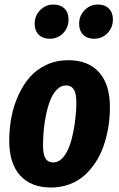

<svg xmlns="http://www.w3.org/2000/svg" viewBox="-20 -815 529 852"><path d="M200.2 -643.1Q169.9 -643.1 151.9 -661.1Q133.8 -679.2 133.8 -709Q133.8 -745.1 158.2 -770Q182.6 -794.9 216.8 -794.9Q248.5 -794.9 266.4 -776.9Q284.2 -758.8 284.2 -729Q284.2 -691.9 260 -667.5Q235.8 -643.1 200.2 -643.1ZM397.9 -643.1Q366.7 -643.1 348.9 -661.1Q331.1 -679.2 331.1 -709Q331.1 -745.1 355.5 -770Q379.9 -794.9 414.1 -794.9Q445.3 -794.9 463.1 -776.9Q481 -758.8 481 -729Q481 -692.4 456.8 -667.7Q432.6 -643.1 397.9 -643.1ZM206.1 17.1Q118.2 17.1 69.6 -36.1Q21 -89.4 21 -190.9Q21 -244.6 30.8 -295.4Q40.5 -346.2 61.5 -392.3Q82.5 -438.5 112.5 -472.9Q142.6 -507.3 186.5 -527.6Q230.5 -547.9 283.2 -547.9Q371.1 -547.9 419.4 -494.4Q467.8 -440.9 467.8 -338.9Q467.8 -294.9 460.9 -252.2Q454.1 -209.5 440.4 -169.4Q426.8 -129.4 404.8 -95.7Q382.8 -62 354.5 -36.6Q326.2 -11.2 288.1 2.9Q250 17.1 206.1 17.1ZM215.8 -94.2Q243.2 -94.2 264.2 -121.8Q285.2 -149.4 296.4 -192.1Q307.6 -234.9 313.2 -278.1Q318.8 -321.3 318.8 -360.8Q318.8 -400.4 307.4 -418.2Q295.9 -436 272.9 -436Q250.5 -436 232.4 -417.5Q214.4 -398.9 203.1 -370.4Q191.9 -341.8 184.3 -305.4Q176.8 -269 173.8 -235.1Q170.9 -201.2 170.9 -169.9Q170.9 -129.9 181.9 -112.1Q192.9 -94.2 215.8 -94.2Z"/></svg>

Font: Fira Sans Compressed
Style: Bold Italic
Weight: 700
Width: 3
Italic angle: -8°
Designer: Carrois Corporate & Edenspiekermann AG
Foundry: Carrois Corporate GbR & Edenspiekermann AG
Version: Version 4.203;PS 004.203;hotconv 1.0.88;makeotf.lib2.5.64775